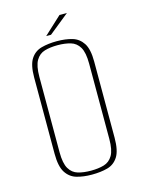

<svg xmlns="http://www.w3.org/2000/svg" viewBox="-111 -773 630 850"><g transform="rotate(-15 204.5 -348.0)"><path d="M203 12Q164 12 133.5 3Q103 -6 85 -34Q67 -62 67 -120V-469Q67 -527 85 -554.5Q103 -582 134.5 -590.5Q166 -599 205 -599Q245 -599 275.5 -590Q306 -581 324 -553.5Q342 -526 342 -469V-120Q342 -61 324 -33Q306 -5 275 3.5Q244 12 203 12ZM204 -6Q238 -6 263.5 -13.5Q289 -21 303.5 -45.5Q318 -70 318 -121V-466Q318 -517 303.5 -541.5Q289 -566 263 -573.5Q237 -581 204 -581Q170 -581 144.5 -573.5Q119 -566 104.5 -541.5Q90 -517 90 -466V-121Q90 -70 104.5 -45.5Q119 -21 144.5 -13.5Q170 -6 204 -6ZM166 -633 247 -708H281L188 -633Z"/></g></svg>

Font: Alumni Sans Thin
Style: Regular
Weight: 100
Designer: Robert E. Leuschke
Foundry: Robert E. Leuschke
Version: Version 1.018